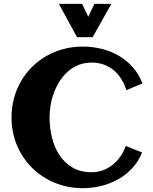

<svg xmlns="http://www.w3.org/2000/svg" viewBox="-20 -961 792 995"><path d="M718.3 -528.8 634.8 -493.7Q625 -525.4 608.6 -551.8Q592.3 -578.1 569.6 -596.9Q546.9 -615.7 518.1 -626.2Q489.3 -636.7 455.1 -636.7Q418.5 -636.7 387.9 -624.8Q357.4 -612.8 333.3 -591.8Q309.1 -570.8 291 -543Q272.9 -515.1 260.7 -483.6Q248.5 -452.1 242.7 -418.5Q236.8 -384.8 236.8 -352.5Q236.8 -301.3 248.8 -250.5Q260.7 -199.7 286.9 -159.2Q313 -118.7 354.5 -93.5Q396 -68.4 455.1 -68.4Q486.3 -68.4 514.2 -78.9Q542 -89.4 564.7 -107.7Q587.4 -126 604.5 -150.9Q621.6 -175.8 631.8 -204.6L716.3 -170.9Q697.8 -124.5 665.5 -89.6Q633.3 -54.7 592 -31.7Q550.8 -8.8 503.7 2.7Q456.5 14.2 408.7 14.2Q356.9 14.2 309.3 1.5Q261.7 -11.2 220.7 -34.7Q179.7 -58.1 146.2 -91.3Q112.8 -124.5 89.1 -165Q65.4 -205.6 52.5 -253.2Q39.6 -300.8 39.6 -352.5Q39.6 -404.3 52.5 -451.9Q65.4 -499.5 89.1 -540.3Q112.8 -581.1 146.2 -614.3Q179.7 -647.5 220.7 -670.9Q261.7 -694.3 309.3 -707Q356.9 -719.7 408.7 -719.7Q458.5 -719.7 506.1 -708Q553.7 -696.3 594.7 -672.6Q635.7 -648.9 667.7 -613Q699.7 -577.1 718.3 -528.8ZM557.1 -940.9 460 -768.1H379.4L285.2 -940.9H405.3L437.5 -874L469.2 -940.9Z"/></svg>

Font: Aclonica
Style: Regular
Weight: 400
Version: Version 1.001